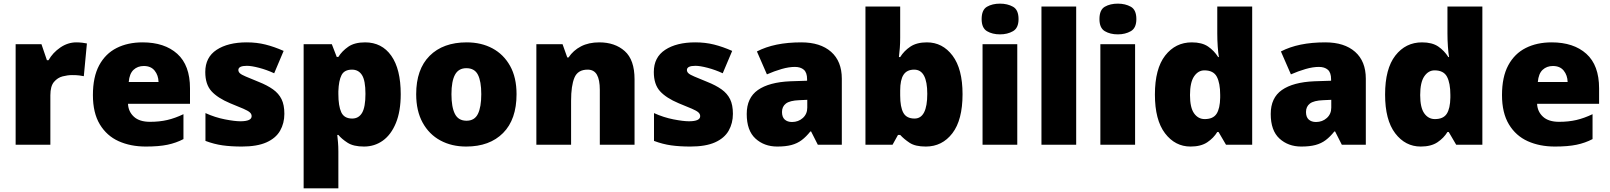

<svg xmlns="http://www.w3.org/2000/svg" viewBox="-20 -796 8857 1056"><path d="M400 -563Q416 -563 433 -561Q450 -559 458 -557L441 -377Q431 -379 416.5 -381Q402 -383 376 -383Q352 -383 324.5 -376Q297 -369 277 -345.5Q257 -322 257 -272V0H66V-553H208L238 -465H247Q270 -506 311.5 -534.5Q353 -563 400 -563Z M764 -563Q885 -563 955 -500Q1025 -437 1025 -310V-225H684Q686 -182 716.5 -154Q747 -126 805 -126Q857 -126 900 -136Q943 -146 989 -168V-31Q949 -10 901.5 0Q854 10 782 10Q698 10 632.5 -19.5Q567 -49 529 -112Q491 -175 491 -273Q491 -373 525.5 -437Q560 -501 621.5 -532Q683 -563 764 -563ZM771 -433Q737 -433 714.5 -412Q692 -391 688 -345H852Q851 -382 830.5 -407.5Q810 -433 771 -433Z M1544 -170Q1544 -118 1520.5 -77Q1497 -36 1445.5 -13Q1394 10 1310 10Q1251 10 1204.5 3.5Q1158 -3 1110 -21V-174Q1163 -150 1217 -139.5Q1271 -129 1302 -129Q1364 -129 1364 -157Q1364 -169 1354 -178Q1344 -187 1318.5 -198Q1293 -209 1246 -228Q1177 -257 1143 -294.5Q1109 -332 1109 -400Q1109 -481 1171.5 -522Q1234 -563 1337 -563Q1392 -563 1440 -551Q1488 -539 1540 -516L1488 -393Q1447 -412 1405 -423Q1363 -434 1338 -434Q1291 -434 1291 -411Q1291 -401 1299.5 -393Q1308 -385 1332 -375Q1356 -365 1402 -346Q1450 -327 1481.5 -304.5Q1513 -282 1528.5 -250.5Q1544 -219 1544 -170Z M1988 -563Q2080 -563 2132 -489.5Q2184 -416 2184 -278Q2184 -184 2157.5 -119.5Q2131 -55 2085.5 -22.5Q2040 10 1982 10Q1924 10 1891.5 -11Q1859 -32 1841 -54H1835Q1837 -35 1839 -13Q1841 9 1841 38V240H1650V-553H1805L1832 -483H1841Q1861 -515 1895.5 -539Q1930 -563 1988 -563ZM1916 -413Q1874 -413 1858.5 -383Q1843 -353 1841 -294V-279Q1841 -213 1857 -178.5Q1873 -144 1917 -144Q1953 -144 1971.5 -175.5Q1990 -207 1990 -280Q1990 -353 1971 -383Q1952 -413 1916 -413Z M2821 -278Q2821 -139 2747 -64.5Q2673 10 2544 10Q2464 10 2402 -23.5Q2340 -57 2304.5 -121.5Q2269 -186 2269 -278Q2269 -415 2343 -489Q2417 -563 2547 -563Q2627 -563 2688.5 -530Q2750 -497 2785.5 -433.5Q2821 -370 2821 -278ZM2463 -278Q2463 -207 2482 -169.5Q2501 -132 2546 -132Q2590 -132 2608.5 -169.5Q2627 -207 2627 -278Q2627 -349 2608.5 -385Q2590 -421 2545 -421Q2502 -421 2482.5 -385Q2463 -349 2463 -278Z M3276 -563Q3362 -563 3416 -515Q3470 -467 3470 -360V0H3279V-302Q3279 -357 3263 -385Q3247 -413 3212 -413Q3158 -413 3139.5 -369Q3121 -325 3121 -242V0H2930V-553H3074L3100 -480H3107Q3133 -519 3175.5 -541Q3218 -563 3276 -563Z M4011 -170Q4011 -118 3987.5 -77Q3964 -36 3912.5 -13Q3861 10 3777 10Q3718 10 3671.5 3.5Q3625 -3 3577 -21V-174Q3630 -150 3684 -139.5Q3738 -129 3769 -129Q3831 -129 3831 -157Q3831 -169 3821 -178Q3811 -187 3785.5 -198Q3760 -209 3713 -228Q3644 -257 3610 -294.5Q3576 -332 3576 -400Q3576 -481 3638.5 -522Q3701 -563 3804 -563Q3859 -563 3907 -551Q3955 -539 4007 -516L3955 -393Q3914 -412 3872 -423Q3830 -434 3805 -434Q3758 -434 3758 -411Q3758 -401 3766.5 -393Q3775 -385 3799 -375Q3823 -365 3869 -346Q3917 -327 3948.5 -304.5Q3980 -282 3995.5 -250.5Q4011 -219 4011 -170Z M4387 -563Q4492 -563 4551 -511Q4610 -459 4610 -363V0H4478L4441 -73H4437Q4414 -44 4389.5 -25.5Q4365 -7 4333 1.5Q4301 10 4255 10Q4183 10 4135 -34Q4087 -78 4087 -169Q4087 -258 4148.5 -301Q4210 -344 4327 -349L4419 -352V-360Q4419 -397 4401 -412.5Q4383 -428 4352 -428Q4319 -428 4279 -416.5Q4239 -405 4198 -387L4143 -513Q4191 -538 4251.5 -550.5Q4312 -563 4387 -563ZM4376 -245Q4324 -243 4302.5 -226.5Q4281 -210 4281 -180Q4281 -152 4296 -138.5Q4311 -125 4336 -125Q4371 -125 4395.5 -147Q4420 -169 4420 -204V-247Z M4931 -588Q4931 -559 4929 -532Q4927 -505 4924 -482H4931Q4952 -516 4987 -539.5Q5022 -563 5078 -563Q5164 -563 5219 -490Q5274 -417 5274 -278Q5274 -136 5218 -63Q5162 10 5072 10Q5014 10 4983 -10.5Q4952 -31 4931 -54H4919L4889 0H4740V-760H4931ZM5008 -413Q4968 -413 4949.5 -385Q4931 -357 4931 -298V-271Q4931 -207 4948.5 -175.5Q4966 -144 5010 -144Q5080 -144 5080 -280Q5080 -413 5008 -413Z M5480 -776Q5521 -776 5551.5 -759Q5582 -742 5582 -691Q5582 -642 5551.5 -624.5Q5521 -607 5480 -607Q5438 -607 5408.5 -624.5Q5379 -642 5379 -691Q5379 -742 5408.5 -759Q5438 -776 5480 -776ZM5575 -553V0H5384V-553Z M5899 0H5708V-760H5899Z M6128 -776Q6169 -776 6199.5 -759Q6230 -742 6230 -691Q6230 -642 6199.5 -624.5Q6169 -607 6128 -607Q6086 -607 6056.5 -624.5Q6027 -642 6027 -691Q6027 -742 6056.5 -759Q6086 -776 6128 -776ZM6223 -553V0H6032V-553Z M6528 10Q6443 10 6387.5 -63Q6332 -136 6332 -276Q6332 -418 6388.5 -490.5Q6445 -563 6535 -563Q6591 -563 6624.5 -540Q6658 -517 6680 -482H6684Q6680 -503 6677.5 -540Q6675 -577 6675 -612V-760H6867V0H6723L6682 -70H6675Q6655 -37 6620 -13.5Q6585 10 6528 10ZM6606 -141Q6652 -141 6671 -170Q6690 -199 6691 -259V-274Q6691 -339 6672.5 -374Q6654 -409 6604 -409Q6570 -409 6547.5 -376Q6525 -343 6525 -273Q6525 -204 6547.5 -172.5Q6570 -141 6606 -141Z M7269 -563Q7374 -563 7433 -511Q7492 -459 7492 -363V0H7360L7323 -73H7319Q7296 -44 7271.5 -25.5Q7247 -7 7215 1.5Q7183 10 7137 10Q7065 10 7017 -34Q6969 -78 6969 -169Q6969 -258 7030.5 -301Q7092 -344 7209 -349L7301 -352V-360Q7301 -397 7283 -412.5Q7265 -428 7234 -428Q7201 -428 7161 -416.5Q7121 -405 7080 -387L7025 -513Q7073 -538 7133.5 -550.5Q7194 -563 7269 -563ZM7258 -245Q7206 -243 7184.5 -226.5Q7163 -210 7163 -180Q7163 -152 7178 -138.5Q7193 -125 7218 -125Q7253 -125 7277.5 -147Q7302 -169 7302 -204V-247Z M7794 10Q7709 10 7653.5 -63Q7598 -136 7598 -276Q7598 -418 7654.5 -490.5Q7711 -563 7801 -563Q7857 -563 7890.5 -540Q7924 -517 7946 -482H7950Q7946 -503 7943.5 -540Q7941 -577 7941 -612V-760H8133V0H7989L7948 -70H7941Q7921 -37 7886 -13.5Q7851 10 7794 10ZM7872 -141Q7918 -141 7937 -170Q7956 -199 7957 -259V-274Q7957 -339 7938.5 -374Q7920 -409 7870 -409Q7836 -409 7813.5 -376Q7791 -343 7791 -273Q7791 -204 7813.5 -172.5Q7836 -141 7872 -141Z M8514 -563Q8635 -563 8705 -500Q8775 -437 8775 -310V-225H8434Q8436 -182 8466.5 -154Q8497 -126 8555 -126Q8607 -126 8650 -136Q8693 -146 8739 -168V-31Q8699 -10 8651.5 0Q8604 10 8532 10Q8448 10 8382.5 -19.5Q8317 -49 8279 -112Q8241 -175 8241 -273Q8241 -373 8275.5 -437Q8310 -501 8371.5 -532Q8433 -563 8514 -563ZM8521 -433Q8487 -433 8464.5 -412Q8442 -391 8438 -345H8602Q8601 -382 8580.5 -407.5Q8560 -433 8521 -433Z"/></svg>

Font: Noto Sans Khmer UI Black
Style: Regular
Weight: 900
Designer: Danh Hong and the Monotype Design Team
Foundry: Monotype Imaging Inc.
Version: Version 2.002; ttfautohint (v1.8.4.7-5d5b)